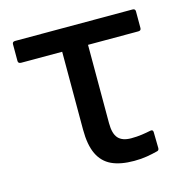

<svg xmlns="http://www.w3.org/2000/svg" viewBox="-81 -565 633 653"><g transform="rotate(-15 235.5 -238.5)"><path d="M314 11Q266 11 235 -3.5Q204 -18 188.5 -50.5Q173 -83 173 -137V-411H29Q18 -411 18 -420V-479Q18 -488 28 -488H441Q451 -488 451 -479V-420Q451 -411 441 -411H264V-135Q264 -98 278.5 -82Q293 -66 324 -66Q344 -66 361.5 -68.5Q379 -71 393 -74Q403 -76 403 -66L404 -10Q404 -1 395 0Q380 4 359.5 7.5Q339 11 314 11Z"/></g></svg>

Font: Sofia Sans Semi Condensed Medium
Style: Regular
Weight: 500
Designer: Botio Nikoltchev, Ani Petrova
Foundry: lettersoup
Version: Version 4.100